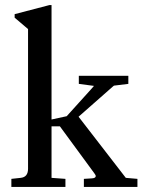

<svg xmlns="http://www.w3.org/2000/svg" viewBox="-20 -740 574 760"><path d="M25 0V-32L62 -36Q91 -39 91 -72V-625L38 -670V-684L176 -720H184V-267L244 -280L338 -384L352 -400L292 -408V-440H488V-408L431 -401L425 -396L291 -278L478 -36L524 -32V0H312V-32L344 -34Q359 -35 359 -43Q359 -46 356.5 -49.5Q354 -53 352 -56L217 -240H184V-36L239 -32V0Z"/></svg>

Font: Gulzar
Style: Regular
Weight: 400
Designer: Borna Izadpanah, Alice Savoie, Simon Cozens, Fiona Ross
Version: Version 1.000;[7b34f74]; ttfautohint (v1.8.4)